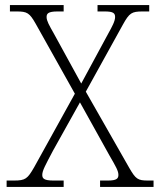

<svg xmlns="http://www.w3.org/2000/svg" viewBox="-20 -734 629 754"><path d="M6 0H230V-25H190C153 -25 146 -33 146 -47C146 -64 158 -85 188 -142L294 -332L409 -125C435 -80 445 -63 445 -47C445 -33 438 -25 404 -25H373V0H583V-25H561C521 -25 513 -31 488 -74L317 -374L463 -638C488 -683 497 -689 540 -689H566V-714H363V-689H392C425 -689 432 -682 432 -667C432 -651 420 -629 405 -602L299 -406L191 -603C173 -635 163 -652 163 -667C163 -680 168 -689 206 -689H230V-714H19V-689H46C87 -689 96 -683 120 -641L274 -366L114 -77C88 -32 80 -25 35 -25H6Z"/></svg>

Font: Noto Serif Devanagari ExtraLight
Style: Regular
Weight: 200
Designer: Universal Thirst, Indian Type Foundry and the Monotype Design Team
Foundry: Monotype Imaging Inc.
Version: Version 2.004